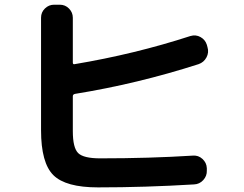

<svg xmlns="http://www.w3.org/2000/svg" viewBox="-20 -773 1040 820"><path d="M398.4 27.3Q260.7 27.3 208 -24.9Q155.3 -77.1 155.3 -216.8V-697.3Q155.3 -720.7 171.9 -736.8Q188.5 -752.9 210.9 -752.9H235.4Q258.8 -752.9 274.9 -736.3Q291 -719.7 291 -697.3V-505.9Q291 -497.1 298.8 -499Q555.7 -542 793 -619.1Q816.4 -626 836.4 -614.7Q856.4 -603.5 863.3 -582L866.2 -571.3Q873 -548.8 861.8 -527.8Q850.6 -506.8 828.1 -499Q566.4 -415 300.8 -372.1Q291 -370.1 291 -362.3V-212.9Q291 -141.6 314 -119.1Q336.9 -96.7 408.2 -96.7Q618.2 -96.7 803.7 -108.4Q827.1 -110.4 844.7 -94.2Q862.3 -78.1 863.3 -54.7V-44.9Q864.3 -21.5 848.1 -3.9Q832 13.7 808.6 14.6Q599.6 27.3 398.4 27.3Z"/></svg>

Font: Rounded Mgen+ 1mn bold
Style: Bold
Weight: 700
Designer: [Source Han Sans]
Ryoko NISHIZUKA  (kana & ideographs); Paul D. Hunt (Latin, Greek & Cyrillic); Wenlong ZHANG  (bopomofo
Version: Version 1.059.20150602